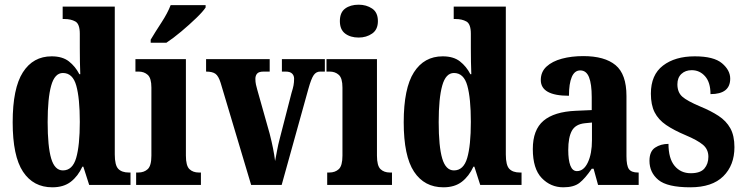

<svg xmlns="http://www.w3.org/2000/svg" viewBox="-20 -788 3172 818"><path d="M203 10Q122 10 78 -56.5Q34 -123 34 -267Q34 -412 77.5 -480Q121 -548 200 -548Q246 -548 273.5 -526.5Q301 -505 318 -472H322Q321 -495 320.5 -524.5Q320 -554 320 -583V-644Q320 -686 301 -696.5Q282 -707 255 -707H247V-760H469V-130Q469 -84 484 -68.5Q499 -53 529 -53H536V0H360L335 -78H331Q312 -37 281.5 -13.5Q251 10 203 10ZM248 -62Q289 -62 304.5 -115Q320 -168 320 -269Q320 -369 305 -423Q290 -477 248 -477Q213 -477 198 -423Q183 -369 183 -268Q183 -164 198 -113Q213 -62 248 -62Z M560 0V-53H569Q594 -53 609.5 -67.5Q625 -82 625 -125V-415Q625 -455 609.5 -469Q594 -483 571 -483H557V-536H772V-125Q772 -82 787 -67.5Q802 -53 827 -53H836V0ZM622 -619Q641 -651 667.5 -691.5Q694 -732 707 -766H856V-756Q845 -739 816 -711Q787 -683 752.5 -654Q718 -625 689 -606H622Z M920 -435Q911 -464 898 -473.5Q885 -483 858 -483V-536H1129V-483H1103Q1083 -483 1075.5 -474.5Q1068 -466 1068 -452Q1068 -439 1070.5 -427.5Q1073 -416 1076 -406L1129 -218Q1146 -152 1152 -102Q1156 -122 1160.5 -147Q1165 -172 1172 -198L1222 -392Q1228 -411 1230.5 -424Q1233 -437 1233 -453Q1233 -466 1224.5 -474.5Q1216 -483 1197 -483H1181V-536H1364V-483H1344Q1327 -483 1316.5 -468Q1306 -453 1294 -410L1180 0H1050Z M1508 -628Q1473 -628 1450.5 -645Q1428 -662 1428 -698Q1428 -735 1450.5 -751.5Q1473 -768 1508 -768Q1541 -768 1565.5 -751.5Q1590 -735 1590 -698Q1590 -662 1565.5 -645Q1541 -628 1508 -628ZM1374 0V-53H1383Q1408 -53 1423.5 -67.5Q1439 -82 1439 -125V-415Q1439 -455 1423.5 -469Q1408 -483 1385 -483H1371V-536H1586V-125Q1586 -82 1601 -67.5Q1616 -53 1641 -53H1650V0Z M1869 10Q1788 10 1744 -56.5Q1700 -123 1700 -267Q1700 -412 1743.5 -480Q1787 -548 1866 -548Q1912 -548 1939.5 -526.5Q1967 -505 1984 -472H1988Q1987 -495 1986.5 -524.5Q1986 -554 1986 -583V-644Q1986 -686 1967 -696.5Q1948 -707 1921 -707H1913V-760H2135V-130Q2135 -84 2150 -68.5Q2165 -53 2195 -53H2202V0H2026L2001 -78H1997Q1978 -37 1947.5 -13.5Q1917 10 1869 10ZM1914 -62Q1955 -62 1970.5 -115Q1986 -168 1986 -269Q1986 -369 1971 -423Q1956 -477 1914 -477Q1879 -477 1864 -423Q1849 -369 1849 -268Q1849 -164 1864 -113Q1879 -62 1914 -62Z M2380 10Q2326 10 2288 -29.5Q2250 -69 2250 -153Q2250 -235 2295.5 -273.5Q2341 -312 2433 -316L2501 -319V-374Q2501 -430 2489.5 -459Q2478 -488 2452 -488Q2428 -488 2416 -460Q2404 -432 2404 -380Q2284 -380 2284 -447Q2284 -482 2308.5 -504.5Q2333 -527 2374 -538Q2415 -549 2465 -549Q2556 -549 2602.5 -510.5Q2649 -472 2649 -379V-123Q2649 -82 2659.5 -67.5Q2670 -53 2698 -53H2701V0H2528L2509 -69H2501Q2473 -28 2449 -9Q2425 10 2380 10ZM2438 -59Q2467 -59 2484.5 -96Q2502 -133 2502 -191V-266L2472 -263Q2432 -259 2416.5 -231Q2401 -203 2401 -149Q2401 -106 2410 -82.5Q2419 -59 2438 -59Z M2921 10Q2823 10 2785 -21.5Q2747 -53 2747 -103Q2747 -143 2771 -159Q2795 -175 2828 -175Q2828 -113 2854 -81.5Q2880 -50 2923 -50Q2964 -50 2981 -70Q2998 -90 2998 -120Q2998 -152 2974.5 -171.5Q2951 -191 2901 -212Q2851 -233 2818 -255.5Q2785 -278 2769 -309.5Q2753 -341 2753 -389Q2753 -469 2804.5 -508.5Q2856 -548 2940 -548Q3021 -548 3056 -518.5Q3091 -489 3091 -453Q3091 -387 3007 -387Q3007 -437 2984 -463Q2961 -489 2927 -489Q2900 -489 2883 -473Q2866 -457 2866 -429Q2866 -395 2886.5 -376.5Q2907 -358 2964 -334Q3008 -316 3041 -294.5Q3074 -273 3091.5 -241.5Q3109 -210 3109 -161Q3109 -84 3061.5 -37Q3014 10 2921 10Z"/></svg>

Font: Noto Serif ExtraCondensed ExtraBold
Style: Regular
Weight: 800
Width: 2
Designer: Monotype Design Team
Foundry: Monotype Imaging Inc.
Version: Version 2.013; ttfautohint (v1.8.4.7-5d5b)